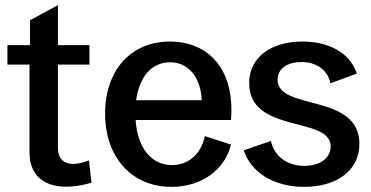

<svg xmlns="http://www.w3.org/2000/svg" viewBox="-20 -715 1448 749"><path d="M337 -2 327 -89C251 -60 206 -79 206 -139V-463H329V-539H206V-695L97 -636V-539H9V-463H95V-121C95 -6 188 40 337 -2Z M649 14C764 14 857 -51 881 -151L779 -184C765 -115 716 -71 651 -71C570 -71 516 -139 509 -247H881C897 -438 799 -553 642 -553C491 -553 390 -441 390 -272C390 -101 494 14 649 14ZM511 -324C524 -417 572 -472 644 -472C714 -472 763 -415 767 -324Z M1166 14C1296 14 1382 -52 1382 -153C1383 -353 1064 -282 1063 -403C1062 -446 1099 -473 1157 -473C1215 -473 1259 -441 1269 -390L1372 -428C1345 -511 1260 -553 1159 -553C1041 -553 952 -494 952 -391C952 -192 1268 -263 1270 -145C1270 -99 1230 -68 1167 -68C1099 -68 1049 -107 1037 -165L931 -129C959 -42 1049 14 1166 14Z"/></svg>

Font: Ronzino Medium
Style: Regular
Weight: 500
Designer: Nunzio Mazzaferro
Foundry: Collletttivo
Version: Version 1.000;Glyphs 3.3 (3337)